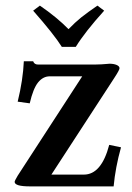

<svg xmlns="http://www.w3.org/2000/svg" viewBox="-20 -664 472 684"><path d="M250 -497.1H200.2Q172.4 -541.5 98.1 -626L122.1 -644Q183.1 -602.1 224.1 -560.1Q247.6 -584.5 269.5 -602.1Q291.5 -619.6 327.1 -644L351.1 -626Q282.7 -550.3 250 -497.1ZM98.1 -445.8Q102.1 -434.1 115.2 -434.1H318.8Q329.6 -434.1 341.6 -434.8Q353.5 -435.5 361.6 -436.3Q369.6 -437 370.1 -437Q385.3 -437 395.5 -432.6Q405.8 -428.2 405.8 -420.9Q405.8 -414.6 386.2 -384.8L163.1 -42H278.8Q341.3 -42 369.1 -147.9L411.1 -139.2Q391.1 -67.9 384.8 0H86.9Q32.2 0 32.2 -16.1Q32.2 -20 43 -38.1L272.9 -392.1H157.2Q133.3 -392.1 115.7 -370.4Q98.1 -348.6 85.9 -295.9L43 -301.8Q62 -379.4 64.9 -445.8Z"/></svg>

Font: Linux Libertine G
Style: Semibold
Weight: 600
Designer: Philipp H. Poll
Foundry: Philipp H. Poll
Version: Version 5.1.1